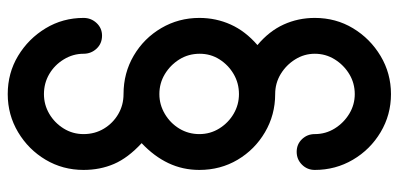

<svg xmlns="http://www.w3.org/2000/svg" viewBox="-294 -528 1056 509"><g transform="rotate(-90 234.5 -274.0)"><path d="M239 234Q184 234 138 206.5Q92 179 65 133Q38 87 38 32Q38 12 52 -2Q66 -16 86 -16Q106 -16 119.5 -2Q133 12 133 32Q133 61 148 85Q163 109 187 123.5Q211 138 239 138Q268 138 292 123.5Q316 109 331 85Q346 61 346 32Q346 4 331 -20Q316 -44 292 -58.5Q268 -73 239 -73Q184 -73 138 -100Q92 -127 65 -172.5Q38 -218 38 -274Q38 -318 56 -356Q74 -394 109 -427Q70 -463 54 -500Q38 -537 38 -581Q38 -636 65 -681.5Q92 -727 138 -754.5Q184 -782 239 -782Q295 -782 340.5 -754.5Q386 -727 413.5 -681.5Q441 -636 441 -581Q441 -561 427.5 -546.5Q414 -532 394 -532Q373 -532 359.5 -546.5Q346 -561 346 -581Q346 -609 331 -633.5Q316 -658 292 -672Q268 -686 239 -686Q211 -686 187 -672Q163 -658 148 -634Q133 -610 133 -581Q133 -551 147.5 -527Q162 -503 186 -489Q210 -475 239 -475Q295 -475 341 -448Q387 -421 414 -375Q441 -329 441 -274Q441 -230 423.5 -191Q406 -152 369 -120Q406 -89 423.5 -50.5Q441 -12 441 32Q441 88 413.5 133.5Q386 179 340 206.5Q294 234 239 234ZM239 -169Q268 -169 292 -183Q316 -197 331 -220.5Q346 -244 346 -273Q346 -303 331 -327Q316 -351 292 -365.5Q268 -380 239 -380Q211 -380 186.5 -365.5Q162 -351 147.5 -327Q133 -303 133 -274Q133 -245 148 -221Q163 -197 187 -183Q211 -169 239 -169Z"/></g></svg>

Font: Comfortaa SemiBold
Style: Regular
Weight: 600
Designer: Johan Aakerlund
Foundry: Johan Aakerlund
Version: Version 3.104; ttfautohint (v1.8.1.43-b0c9)